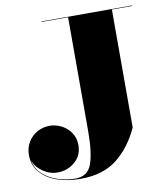

<svg xmlns="http://www.w3.org/2000/svg" viewBox="-86 -823 812 926"><g transform="rotate(-10 320.0 -360.0)"><path d="M179.5 -750H624V-747.5H524V-170Q483 -79.5 414.5 -24.5Q346 30.5 234 30.5Q170.5 30.5 119.2 12.5Q68 -5.5 38 -40.2Q8 -75 8 -125Q8 -161 24.8 -188.8Q41.5 -216.5 69.5 -232Q97.5 -247.5 130 -247.5Q160 -247.5 188 -233.2Q216 -219 233.8 -193Q251.5 -167 251.5 -131.5Q251.5 -80.5 215 -49.8Q178.5 -19 130 -19Q91.5 -19 57.8 -42.8Q24 -66.5 13 -100Q21 -56.5 52.2 -29Q83.5 -1.5 125.8 11.8Q168 25 209.5 25Q270.5 25 290 -30.2Q309.5 -85.5 309.5 -190V-747.5H179.5Z"/></g></svg>

Font: Bodoni* 72pt Fatface
Style: Regular
Weight: 900
Version: Version 2.3